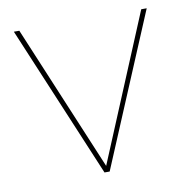

<svg xmlns="http://www.w3.org/2000/svg" viewBox="-63 -561 607 622"><g transform="rotate(-10 240.5 -250.0)"><path d="M441 -500H459L249 0H232L22 -500H40L241 -20Z"/></g></svg>

Font: Elaine Sans Thin
Style: Regular
Weight: 250
Designer: Wei Huang
Foundry: Wei Huang
Version: Version 2.001;December 24, 2019;FontCreator 12.0.0.2547 64-b